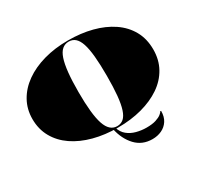

<svg xmlns="http://www.w3.org/2000/svg" viewBox="-189 -958 1462 1409"><g transform="rotate(-30 542.0 -254.0)"><path d="M505 5H525Q538 48 568.5 73Q599 98 640.5 109Q682 120 725 120Q774 120 805 110Q836 100 852 87Q868 74 872 65L878 67Q878 116 856.5 149Q835 182 799.5 198.5Q764 215 721 215Q635 215 580 156.5Q525 98 505 5ZM544 -723Q653 -723 745.5 -699Q838 -675 907.5 -628Q977 -581 1015.5 -512Q1054 -443 1054 -353Q1054 -266 1016 -197.5Q978 -129 909 -82Q840 -35 747 -10Q654 15 544 15Q434 15 340 -10Q246 -35 176.5 -82.5Q107 -130 68.5 -198.5Q30 -267 30 -353Q30 -436 68 -504Q106 -572 175 -621Q244 -670 338 -696.5Q432 -723 544 -723ZM544 -713Q512 -713 488.5 -693Q465 -673 450.5 -630Q436 -587 429 -519Q422 -451 422 -355Q422 -261 429 -193Q436 -125 450.5 -82Q465 -39 488.5 -18Q512 3 544 3Q576 3 598.5 -16.5Q621 -36 635 -79Q649 -122 655.5 -190Q662 -258 662 -356Q662 -453 655.5 -521.5Q649 -590 635 -632Q621 -674 598.5 -693.5Q576 -713 544 -713Z"/></g></svg>

Font: Kalnia SemiExpanded
Style: Bold
Weight: 700
Width: 6
Designer: Frida Medrano
Foundry: Frida Medrano
Version: Version 1.105